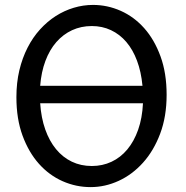

<svg xmlns="http://www.w3.org/2000/svg" viewBox="-20 -745 753 777"><path d="M351.6 -639.6Q308.1 -639.6 271.7 -622.8Q235.4 -606 208 -574.7Q180.7 -543.5 163.8 -498.5Q147 -453.6 142.6 -397.9H556.6Q551.3 -454.6 534.4 -499.5Q517.6 -544.4 491 -575.4Q464.4 -606.4 429 -623Q393.6 -639.6 351.6 -639.6ZM351.6 -73.2Q394.5 -73.2 431.2 -90.3Q467.8 -107.4 495.1 -140.1Q522.5 -172.9 539.1 -220Q555.7 -267.1 558.6 -327.1H142.6Q146.5 -268.1 163.1 -221.2Q179.7 -174.3 206.8 -141.4Q233.9 -108.4 270.5 -90.8Q307.1 -73.2 351.6 -73.2ZM654.3 -361.3Q654.3 -273.4 628.2 -204.1Q602.1 -134.8 558.8 -86.7Q515.6 -38.6 460.4 -13.2Q405.3 12.2 346.7 12.2Q287.6 12.2 233.4 -11.7Q179.2 -35.6 137.7 -82Q96.2 -128.4 71.3 -196Q46.4 -263.7 46.4 -351.6Q46.4 -410.2 58.3 -460.4Q70.3 -510.7 91.6 -552.2Q112.8 -593.8 142.1 -626Q171.4 -658.2 205.8 -680.2Q240.2 -702.1 278.6 -713.6Q316.9 -725.1 356.4 -725.1Q414.6 -725.1 468.5 -701.2Q522.5 -677.2 563.7 -630.9Q605 -584.5 629.6 -516.8Q654.3 -449.2 654.3 -361.3Z"/></svg>

Font: Andika Basic
Style: Regular
Weight: 400
Designer: Annie Olsen & Victor Gaultney
Foundry: SIL International
Version: Version 1.000